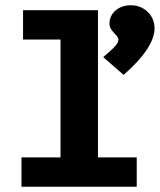

<svg xmlns="http://www.w3.org/2000/svg" viewBox="-20 -713 610 733"><path d="M452 -427C536 -501 570 -559 570 -605C570 -657 528 -693 480 -693C432 -693 398 -663 398 -623C398 -592 432 -580 432 -562C432 -544 412 -528 374 -495ZM62 0H502V-112H354V-674H68V-562H211V-112H62Z"/></svg>

Font: Inconsolata SemiExpanded Black
Style: Regular
Weight: 900
Width: 6
Monospace: yes
Designer: Raph Levien, Cyreal, Brenton Simpson
Foundry: Raph Levien, Cyreal, Google
Version: Version 3.100